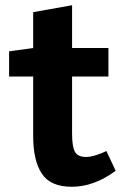

<svg xmlns="http://www.w3.org/2000/svg" viewBox="-20 -710 476 740"><path d="M107.9 -185.1V-415H15.1V-512.2L107.9 -524.9V-663.1L257.8 -689.9V-524.9H397.9V-415H257.8V-194.8Q257.8 -145 268.8 -125Q279.8 -105 311 -105Q329.1 -105 353 -113Q377 -121.1 390.1 -127.9L425.8 -51.8Q341.8 10.3 255.9 9.8Q174.8 9.8 141.4 -40.5Q107.9 -90.8 107.9 -185.1Z"/></svg>

Font: Kadwa
Style: Regular
Weight: 400
Designer: Sol Matas
Foundry: Sol Matas
Version: Version 1.000;PS 001.000;hotconv 1.0.70;makeotf.lib2.5.58329